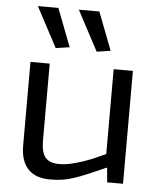

<svg xmlns="http://www.w3.org/2000/svg" viewBox="-56 -856 758 915"><g transform="rotate(5 323.0 -399.0)"><path d="M190 -616 88 -808H186L256 -626ZM386 -616 284 -808H382L452 -626ZM217 10Q147 10 111.5 -28.5Q76 -67 76 -140V-540H168V-171Q168 -116 188 -91.5Q208 -67 255 -67Q282 -67 310 -73.5Q338 -80 366.5 -89.5Q395 -99 422.5 -111Q450 -123 474 -134V-540H566V0H490L484 -69H480Q433 -48 399 -33.5Q365 -19 336 -9Q307 1 279.5 5.5Q252 10 217 10Z"/></g></svg>

Font: Encode Sans Wide
Style: Regular
Weight: 400
Designer: Pablo Impallari, Andres Torresi
Foundry: Pablo Impallari, Andres Torresi
Version: Version 1.000; ttfautohint (v1.00) -l 8 -r 50 -G 200 -x 14 -